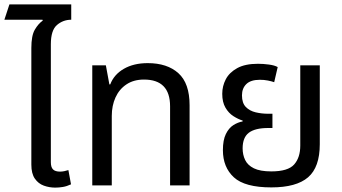

<svg xmlns="http://www.w3.org/2000/svg" viewBox="-33 -846 1560 876"><path d="M219 10Q192 10 167 1Q142 -8 126 -31Q110 -54 110 -95V-627Q110 -683 125.5 -710Q141 -737 162 -752L161 -756H-13L10 -826H292V-756Q255 -756 227 -732Q199 -708 199 -644V-106Q199 -83 209 -73Q219 -63 241 -63Q250 -63 260 -65Q270 -67 279 -70L291 -5Q272 4 254 7Q236 10 219 10Z M388 0V-548H450L466 -461H470Q487 -506 532 -532Q577 -558 641 -558Q730 -558 781 -512Q832 -466 832 -366V0H743V-361Q743 -483 624 -483Q577 -483 544 -461Q511 -439 494 -401.5Q477 -364 477 -317V0Z M1205 9Q1084 9 1034 -37Q984 -83 984 -161Q984 -207 997.5 -234.5Q1011 -262 1031.5 -275Q1052 -288 1074 -292V-296Q1054 -302 1032 -316Q1010 -330 995.5 -355Q981 -380 981 -418Q981 -453 997 -484Q1013 -515 1049 -535Q1085 -555 1144 -555Q1168 -555 1194 -551.5Q1220 -548 1234 -540L1218 -471Q1207 -475 1189.5 -478.5Q1172 -482 1153 -482Q1111 -482 1091 -462.5Q1071 -443 1071 -411Q1071 -376 1088.5 -358Q1106 -340 1133.5 -333.5Q1161 -327 1191 -327H1210V-262H1191Q1131 -262 1102.5 -240.5Q1074 -219 1074 -169Q1074 -140 1085.5 -116Q1097 -92 1125.5 -78Q1154 -64 1205 -64Q1281 -64 1309 -95.5Q1337 -127 1337 -182V-548H1426V-188Q1426 -83 1372.5 -37Q1319 9 1205 9Z"/></svg>

Font: Go Noto Current
Style: Regular
Weight: 400
Designer: Monotype Design Team
Foundry: Monotype Imaging Inc.
Version: Version 2.007; ttfautohint (v1.8) -l 8 -r 50 -G 200 -x 14 -D